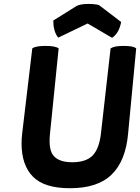

<svg xmlns="http://www.w3.org/2000/svg" viewBox="-20 -953 727 996"><path d="M284.2 -702.1Q274.4 -709 257.8 -711.9Q241.2 -714.8 215.8 -714.8Q191.4 -714.8 174.8 -711.9Q157.2 -709 147.5 -702.1Q129.9 -556.6 95.7 -266.6Q93.8 -250 92.8 -236.3Q91.8 -223.6 91.8 -210Q91.8 -96.7 150.4 -37.1Q209 23.4 342.8 23.4Q487.3 23.4 559.6 -47.9Q631.8 -118.2 644.5 -259.8Q659.2 -407.2 686.5 -702.1Q677.7 -709 662.1 -711.9Q645.5 -714.8 621.1 -714.8Q597.7 -714.8 581.1 -711.9Q564.5 -709 553.7 -702.1Q537.1 -555.7 503.9 -262.7Q495.1 -182.6 460.9 -146.5Q425.8 -111.3 355.5 -111.3Q289.1 -111.3 259.8 -142.6Q230.5 -173.8 239.3 -258.8Q253.9 -406.2 284.2 -702.1ZM493.2 -926.8Q484.4 -929.7 471.7 -930.7Q458 -932.6 439.5 -932.6Q417 -932.6 401.4 -929.7Q385.7 -926.8 377 -921.9Q336.9 -897.5 256.8 -846.7Q256.8 -841.8 256.8 -836.9Q256.8 -815.4 262.7 -795.9Q269.5 -772.5 282.2 -757.8Q333 -782.2 434.6 -831.1Q466.8 -812.5 561.5 -756.8Q579.1 -768.6 591.8 -790Q603.5 -811.5 608.4 -838.9Q569.3 -868.2 493.2 -926.8Z"/></svg>

Font: cl
Style: Bold Italic
Weight: 400
Designer: Mitja Miklavcic
Version: Version 7.504; 2011; Build 1022